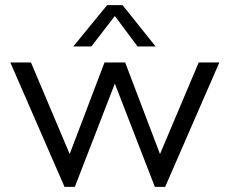

<svg xmlns="http://www.w3.org/2000/svg" viewBox="-20 -714 890 744"><path d="M830 -472 620 10H580L425 -390L270 10H230L20 -472H100L250 -117L385 -472H465L600 -117L750 -472ZM583 -534H513L425 -652L334 -534H264L395 -694H455Z"/></svg>

Font: Madhuban Light
Style: Regular
Weight: 300
Designer: jaikishan Patel
Foundry: MagicType
Version: Version 1.000